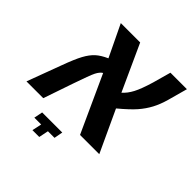

<svg xmlns="http://www.w3.org/2000/svg" viewBox="-243 -757 1078 1078"><g transform="rotate(45 296.0 -218.0)"><path d="M105 -606H258.8L383.8 -332Q409.7 -354.5 428.7 -390.9Q447.8 -427.2 469.2 -499L499 -606H629.9L598.1 -490.2Q584.5 -441.4 564.5 -403.8Q544.4 -366.2 515.4 -332.8Q486.3 -299.3 424.8 -248L540 0H387.2L232.9 -337.9Q215.8 -327.6 202.6 -301.5Q189.5 -275.4 155.8 -176.8L95.2 0H-38.1L37.1 -202.1Q65.4 -279.3 85.9 -316.9Q106.4 -354.5 130.4 -376.5Q154.3 -398.4 195.8 -417ZM179.2 169.9 191.4 112.8H137.2L147.5 61H307.1L297.4 112.8H245.1L233.4 169.9Z"/></g></svg>

Font: Cousine
Style: Bold Italic
Weight: 700
Italic angle: -12°
Monospace: yes
Designer: Steve Matteson
Foundry: Ascender Corporation
Version: Version 1.20